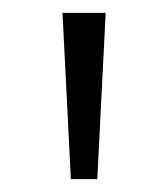

<svg xmlns="http://www.w3.org/2000/svg" viewBox="-20 -820 260 298"><path d="M90 -542 77 -800H144L131 -542Z"/></svg>

Font: Noto Sans Tamil SemiCondensed Light
Style: Regular
Weight: 300
Width: 4
Designer: Jelle Bosma - Monotype Design Team
Foundry: Monotype Imaging Inc.
Version: Version 2.004; ttfautohint (v1.8.4.7-5d5b)